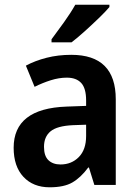

<svg xmlns="http://www.w3.org/2000/svg" viewBox="-20 -786 580 816"><path d="M283 -553Q472 -553 472 -364V0H381L358 -74H355Q323 -31 287.5 -10.5Q252 10 191 10Q121 10 79.5 -34.5Q38 -79 38 -158Q38 -325 263 -333L346 -336V-359Q346 -411 325 -433.5Q304 -456 264 -456Q231 -456 196 -445Q161 -434 127 -417L90 -507Q129 -528 178 -540.5Q227 -553 283 -553ZM290 -254Q223 -251 195 -228Q167 -205 167 -162Q167 -123 186 -105Q205 -87 237 -87Q284 -87 315 -118.5Q346 -150 346 -208V-256ZM445 -756Q429 -737 400 -709Q371 -681 340 -653Q309 -625 284 -606H199V-619Q223 -651 252 -691.5Q281 -732 300 -766H445Z"/></svg>

Font: Noto Sans Bengali SemiCondensed SemiBold
Style: Regular
Weight: 600
Width: 4
Designer: Joana Ranito - Universal Thirst; Jelle Bosma - Monotype Design Team
Foundry: Universal Thirst ehf.
Version: Version 3.000; ttfautohint (v1.8.4.7-5d5b)